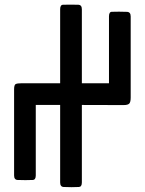

<svg xmlns="http://www.w3.org/2000/svg" viewBox="-20 -795 614 812"><path d="M39.6 -53.2V-417Q39.6 -436 46.4 -439.5Q53.2 -442.9 71.8 -442.9H234.4V-755.9Q234.4 -774.4 246.3 -774.9Q258.3 -775.4 277.1 -775.4Q295.9 -775.4 311 -774.9Q326.2 -774.4 326.2 -755.9V-442.9H440.9V-725.6Q440.9 -744.6 452.6 -745.1Q464.4 -745.6 483.2 -745.6Q502 -745.6 517.3 -744.9Q532.7 -744.1 532.7 -725.6V-382.3Q532.7 -363.8 526.9 -357.2Q521 -350.6 502.4 -350.6L326.2 -351.1V-23.4Q326.2 -4.9 313.7 -4.2Q301.3 -3.4 282.7 -3.4Q264.2 -3.4 249.3 -4.2Q234.4 -4.9 234.4 -23.4V-351.1H131.3V-53.2Q131.3 -34.7 118.7 -33.9Q106 -33.2 87.4 -33.2Q68.8 -33.2 54.2 -33.9Q39.6 -34.7 39.6 -53.2Z"/></svg>

Font: Tonyukuk
Style: Regular
Weight: 400
Designer: facebook.com/biligbitig
Foundry: facebook.com/biligbitig
Version: Version 1.0